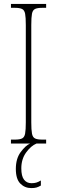

<svg xmlns="http://www.w3.org/2000/svg" viewBox="-20 -734 293 982"><path d="M36 0V-20H56Q81 -20 93 -26Q105 -32 108.5 -51Q112 -70 112 -108V-606Q112 -645 108.5 -663.5Q105 -682 93 -688Q81 -694 56 -694H36V-714H216V-694H196Q171 -694 159 -688Q147 -682 143.5 -663.5Q140 -645 140 -606V-108Q140 -70 143.5 -51Q147 -32 159 -26Q171 -20 196 -20H216V0ZM140 228Q107 228 84 205Q61 182 61 130Q61 77 86 43.5Q111 10 134 0H167Q138 12 113.5 46Q89 80 89 127Q89 167 103 185Q117 203 141 203Q155 203 165.5 200Q176 197 189 189V215Q177 222 166.5 225Q156 228 140 228Z"/></svg>

Font: Noto Serif Myanmar ExtraCondensed Thin
Style: Regular
Weight: 100
Width: 2
Designer: Ben Mitchell and the Monotype Design Team
Foundry: Monotype Imaging Inc.
Version: Version 2.106; ttfautohint (v1.8.4.7-5d5b)